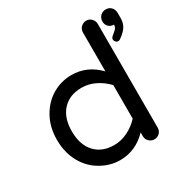

<svg xmlns="http://www.w3.org/2000/svg" viewBox="-165 -862 991 1016"><g transform="rotate(-30 330.0 -354.5)"><path d="M168.9 -20.5Q112.3 -51.8 79.1 -111.8Q45.9 -171.9 45.9 -249Q45.9 -328.1 80.1 -387.7Q113.3 -446.3 167 -477.5Q220.7 -508.8 283.2 -508.8Q378.9 -508.8 449.2 -435.5V-672.9Q449.2 -692.4 462.9 -705.6Q476.6 -718.8 495.1 -718.8Q513.7 -718.8 526.9 -705.1Q540 -691.4 540 -672.9V-39.1Q540 -20.5 526.9 -7.3Q513.7 5.9 495.1 5.9Q476.6 5.9 462.9 -7.3Q449.2 -20.5 449.2 -39.1V-62.5Q378.9 10.7 283.2 10.7Q223.6 10.7 168.9 -20.5ZM567.4 -562.5Q567.4 -572.3 580.1 -582Q597.7 -595.7 605 -604.5Q612.3 -613.3 612.3 -627Q592.8 -627 580.1 -639.6Q567.4 -652.3 567.4 -670.9Q567.4 -691.4 580.6 -705.1Q593.8 -718.8 614.3 -718.8Q634.8 -718.8 647.5 -705.1Q660.2 -691.4 660.2 -669.9V-639.6Q660.2 -610.4 647 -588.9Q633.8 -567.4 603.5 -545.9Q596.7 -540 586.9 -540Q580.1 -540 573.7 -546.9Q567.4 -553.7 567.4 -562.5ZM449.2 -146.5V-351.6Q418 -384.8 378.4 -404.3Q338.9 -423.8 295.9 -423.8Q221.7 -423.8 179.2 -377.4Q136.7 -331.1 136.7 -249Q136.7 -167 179.2 -120.6Q221.7 -74.2 295.9 -74.2Q338.9 -74.2 378.4 -93.8Q418 -113.3 449.2 -146.5Z"/></g></svg>

Font: FakePearl
Style: Regular
Weight: 400
Version: Version 1.2